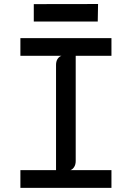

<svg xmlns="http://www.w3.org/2000/svg" viewBox="-20 -912 640 932"><path d="M79 0V-86H252V-596.5Q252 -614 259.2 -625.5Q266.5 -637 278 -641H79V-727H521V-641H347.5V-130.5Q347.5 -113.5 340.2 -101.8Q333 -90 321.5 -86H521V0ZM144 -807.5V-892L456 -892.5L454.5 -807.5Z"/></svg>

Font: Spline Sans Mono
Style: Regular
Weight: 400
Monospace: yes
Designer: Eben Sorkin, Mirko Velimirovic
Foundry: Sorkin Type
Version: Version 1.004